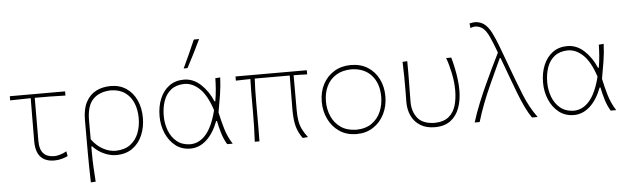

<svg xmlns="http://www.w3.org/2000/svg" viewBox="-56 -1011 4633 1422"><g transform="rotate(-5 2260.5 -300.0)"><path d="M314 9Q176 9 176 -145Q176 -242 177 -328Q178 -414 178 -466L25 -463V-494H436V-463Q377.5 -465.5 318.2 -465.8Q259 -466 208 -466Q208 -385 207.5 -304.5Q207 -224 207 -143Q207 -23 316 -23Q333.5 -23 360 -31Q386.5 -39 406.5 -51L413 -15Q399 -7.5 371.2 0.8Q343.5 9 314 9Z M567.5 194Q566 137.5 565 84.5Q564 31.5 564 -29V-271Q564 -352.5 591.8 -404Q619.5 -455.5 667.2 -479.8Q715 -504 775.5 -504Q842.5 -504 891.2 -471Q940 -438 966.5 -380.2Q993 -322.5 993 -249Q993 -179.5 968.2 -120.8Q943.5 -62 894.2 -26.5Q845 9 772 9Q729 9 683 -11.5Q637 -32 600 -71H594V-29Q594 31.5 596.8 83.5Q599.5 135.5 603.5 192ZM772 -23Q839 -24.5 881 -56.2Q923 -88 942.5 -139Q962 -190 962 -249Q962 -310.5 941.8 -360.5Q921.5 -410.5 880 -440.5Q838.5 -470.5 775.5 -472Q689 -470 641.5 -421.5Q594 -373 594 -265.5V-124Q630 -74.5 676.8 -48.8Q723.5 -23 772 -23Z M1324.5 9Q1260 9 1213.5 -27.5Q1167 -64 1142 -123Q1117 -182 1117 -249Q1117 -322.5 1141.2 -380.2Q1165.5 -438 1210.8 -471Q1256 -504 1319.5 -504Q1388.5 -504 1444 -452.8Q1499.5 -401.5 1532 -324H1538Q1546 -370 1549.2 -413Q1552.5 -456 1553 -494L1589.5 -497Q1587 -434 1576.8 -368.8Q1566.5 -303.5 1554.5 -240Q1567 -179.5 1585.5 -117Q1604 -54.5 1639 0H1598Q1574 -40 1560 -86.8Q1546 -133.5 1537.5 -177.5H1531.5Q1497 -87.5 1443.5 -39.2Q1390 9 1324.5 9ZM1324.5 -23Q1392.5 -23 1442.8 -81Q1493 -139 1523 -259Q1486.5 -371.5 1433.5 -421.8Q1380.5 -472 1319.5 -472Q1259 -470.5 1221 -440.5Q1183 -410.5 1165.5 -360.5Q1148 -310.5 1148 -249Q1148 -192 1167.2 -140.8Q1186.5 -89.5 1225.8 -57Q1265 -24.5 1324.5 -23ZM1325.5 -586Q1350.5 -638 1373.5 -689.8Q1396.5 -741.5 1419 -793L1458.5 -794Q1433.5 -741.5 1408 -690.2Q1382.5 -639 1354.5 -587Z M1803 0Q1806 -56.5 1807.5 -109.5Q1809 -162.5 1809 -223V-271Q1809 -324 1809.2 -371.8Q1809.5 -419.5 1811 -465.5L1703 -463V-494H2233V-463Q2208 -464 2182.8 -464.8Q2157.5 -465.5 2132.5 -465.5V-207Q2132.5 -161 2138.2 -126.8Q2144 -92.5 2158.5 -62.8Q2173 -33 2198.5 0L2159 3Q2128.5 -38.5 2115 -86.5Q2101.5 -134.5 2101.5 -213Q2101.5 -261 2102.5 -321.2Q2103.5 -381.5 2103.5 -466Q2083 -466 2062.5 -466Q2042 -466 2022 -466H1843.5Q1841 -423.5 1840 -380Q1839 -336.5 1839 -287V-223Q1839 -163 1839 -109.2Q1839 -55.5 1838 0Z M2561 9Q2486 9 2432.8 -27.2Q2379.5 -63.5 2351.2 -122.8Q2323 -182 2323 -251Q2323 -325 2353.2 -382Q2383.5 -439 2437.2 -471.5Q2491 -504 2561 -504Q2633 -504 2685.8 -470.8Q2738.5 -437.5 2767.2 -380.2Q2796 -323 2796 -251Q2796 -178.5 2766.5 -119.5Q2737 -60.5 2684 -25.8Q2631 9 2561 9ZM2561 -23Q2631.5 -24.5 2676.8 -57Q2722 -89.5 2743.5 -141Q2765 -192.5 2765 -251Q2765 -349.5 2711.5 -409.8Q2658 -470 2561 -472Q2492 -470.5 2446 -441Q2400 -411.5 2377 -362Q2354 -312.5 2354 -251Q2354 -192.5 2376.2 -141Q2398.5 -89.5 2444.2 -57Q2490 -24.5 2561 -23Z M3141.5 9Q3078 9 3034.5 -18Q2991 -45 2969 -90.8Q2947 -136.5 2947 -193.5Q2947 -218 2947.5 -236.2Q2948 -254.5 2948 -271Q2948 -332 2947.8 -385Q2947.5 -438 2945 -494L2980 -496Q2981 -403.5 2979.5 -325.5Q2978 -247.5 2978 -193.5Q2978 -121.5 3015.8 -73.5Q3053.5 -25.5 3141.5 -23Q3211 -24.5 3248.5 -56Q3286 -87.5 3300.5 -138.5Q3315 -189.5 3315 -250Q3315 -311.5 3301.5 -377Q3288 -442.5 3269 -494H3307Q3317 -459.5 3326 -417Q3335 -374.5 3340.5 -331.2Q3346 -288 3346 -250Q3346 -175.5 3324.8 -117Q3303.5 -58.5 3258.5 -24.8Q3213.5 9 3141.5 9Z M3438 0Q3458.5 -67.5 3488.5 -141.2Q3518.5 -215 3549.5 -281.5Q3573.5 -333.5 3600 -389.5Q3626.5 -445.5 3654.5 -501Q3626.5 -577 3606 -621Q3585.5 -665 3563.2 -684.8Q3541 -704.5 3507 -708Q3500 -708 3490 -706.2Q3480 -704.5 3467.5 -699.5L3464 -734.5Q3475 -737 3487.2 -738.5Q3499.5 -740 3508.5 -740Q3548.5 -737 3575.8 -715Q3603 -693 3625.5 -649.2Q3648 -605.5 3673.5 -536.5L3766 -288Q3791 -221 3811 -172.5Q3831 -124 3853 -83.5Q3875 -43 3906 0H3864Q3839 -36 3816.5 -83Q3794 -130 3774.2 -181Q3754.5 -232 3737 -279.5L3670.5 -459H3664.5L3580.5 -276Q3548 -205 3521.8 -137Q3495.5 -69 3475 0Z M4175.5 9Q4111 9 4064.5 -27.5Q4018 -64 3993 -123Q3968 -182 3968 -249Q3968 -322.5 3992.2 -380.2Q4016.5 -438 4061.8 -471Q4107 -504 4170.5 -504Q4239.5 -504 4295 -452.8Q4350.5 -401.5 4383 -324H4389Q4397 -370 4400.2 -413Q4403.5 -456 4404 -494L4440.5 -497Q4438 -434 4427.8 -368.8Q4417.5 -303.5 4405.5 -240Q4418 -179.5 4436.5 -117Q4455 -54.5 4490 0H4449Q4425 -40 4411 -86.8Q4397 -133.5 4388.5 -177.5H4382.5Q4348 -87.5 4294.5 -39.2Q4241 9 4175.5 9ZM4175.5 -23Q4243.5 -23 4293.8 -81Q4344 -139 4374 -259Q4337.5 -371.5 4284.5 -421.8Q4231.5 -472 4170.5 -472Q4110 -470.5 4072 -440.5Q4034 -410.5 4016.5 -360.5Q3999 -310.5 3999 -249Q3999 -192 4018.2 -140.8Q4037.5 -89.5 4076.8 -57Q4116 -24.5 4175.5 -23Z"/></g></svg>

Font: Commissioner Flair Thin
Style: Regular
Weight: 100
Designer: Kostas Bartsokas
Foundry: Kostas Bartsokas
Version: Version 1.000; ttfautohint (v1.8.3)